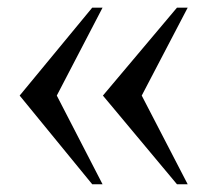

<svg xmlns="http://www.w3.org/2000/svg" viewBox="-20 -476 540 500"><path d="M220.2 3.9 31.2 -227.1 220.2 -456.1H247.1L127.9 -227.1L247.1 3.9ZM440.9 3.9 248 -227.1 440.9 -456.1H468.8L349.1 -227.1L468.8 3.9Z"/></svg>

Font: Doulos SIL Compact
Style: Regular
Weight: 400
Designer: Walt Agee, Victor Gaultney, Peter Martin, Debbi Hosken
Foundry: SIL International
Version: Version 4.110; 2011; Maintenance release ; LnSpcTght